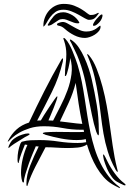

<svg xmlns="http://www.w3.org/2000/svg" viewBox="-20 -938 666 987"><path d="M347 -716Q345 -719 341.5 -725.5Q338 -732 340 -734Q342 -736 346.5 -733Q351 -730 352 -729Q370 -716 385.5 -693Q401 -670 413.5 -642.5Q426 -615 436 -585Q446 -555 452 -528Q467 -462 477.5 -398Q488 -334 488 -266Q488 -264 488.5 -254Q489 -244 485 -242Q482 -244 478.5 -252Q475 -260 474 -263Q462 -300 452.5 -347.5Q443 -395 435 -434Q429 -464 424 -491.5Q419 -519 412.5 -545Q406 -571 397.5 -597.5Q389 -624 377 -653Q375 -657 370.5 -667Q366 -677 361 -687Q356 -697 352 -705.5Q348 -714 347 -716ZM587 25Q576 19 572 17.5Q568 16 557 9Q533 -5 513 -27.5Q493 -50 477 -77Q461 -104 448.5 -134.5Q436 -165 427 -195Q407 -182 379.5 -179.5Q352 -177 329 -177Q300 -177 271.5 -179Q243 -181 214 -181Q186 -129 161.5 -80.5Q137 -32 123 10Q123 11 122 14.5Q121 18 119 18Q116 18 116 11Q116 4 116 2Q116 -38 135.5 -87.5Q155 -137 179 -185L164 -186Q158 -172 147.5 -147Q137 -122 127.5 -95Q118 -68 110.5 -43Q103 -18 103 -3Q103 0 100 0Q96 0 94 -6.5Q92 -13 90.5 -21Q89 -29 88.5 -37.5Q88 -46 88 -49Q88 -84 97 -122.5Q106 -161 121 -193L108 -195Q99 -173 91 -151.5Q83 -130 77 -107Q77 -105 76 -102Q75 -99 73 -100Q71 -104 70.5 -109.5Q70 -115 70 -119Q70 -161 85 -200Q90 -210 95 -210Q116 -216 137.5 -217Q159 -218 182 -218Q232 -218 281 -210.5Q330 -203 379 -203Q403 -203 423 -207L421 -223Q410 -220 397.5 -219Q385 -218 374 -218Q335 -218 293.5 -226Q252 -234 214 -245Q212 -247 206 -248.5Q200 -250 200 -253Q200 -255 206 -256.5Q212 -258 214 -258Q228 -259 241.5 -259.5Q255 -260 269 -260Q292 -260 315 -259.5Q338 -259 362 -259Q374 -259 387 -259Q400 -259 412 -260L410 -271H397Q349 -271 301.5 -280Q254 -289 206 -289Q165 -289 133.5 -279Q102 -269 79.5 -256Q57 -243 43 -230Q29 -217 23 -211Q21 -210 21 -210Q20 -210 20 -212Q20 -213 21 -214Q39 -249 65 -272.5Q91 -296 129 -308Q167 -389 207.5 -469Q248 -549 293 -627Q294 -629 297 -633.5Q300 -638 303 -638Q304 -637 304 -636V-634Q304 -626 303 -622Q284 -541 247 -466Q210 -391 171 -318L190 -319Q193 -325 205.5 -345Q218 -365 232.5 -386.5Q247 -408 259 -425.5Q271 -443 274 -443L275 -440Q275 -435 269 -418Q263 -401 255 -381Q247 -361 239.5 -343.5Q232 -326 229 -319Q235 -319 241 -318.5Q247 -318 253 -318Q271 -354 291.5 -393.5Q312 -433 327 -474Q342 -515 347.5 -557Q353 -599 341 -640Q341 -635 338.5 -620Q336 -605 332 -588.5Q328 -572 324 -559.5Q320 -547 316 -547Q313 -547 313.5 -551Q314 -555 314 -556Q314 -582 317.5 -607.5Q321 -633 321 -659Q321 -694 310 -727Q310 -728 307 -735.5Q304 -743 309 -743Q311 -743 316 -738Q326 -728 335.5 -711Q345 -694 353 -674.5Q361 -655 368 -636Q375 -617 379 -604Q392 -561 400.5 -517.5Q409 -474 415.5 -430.5Q422 -387 429 -343Q436 -299 445 -256Q454 -214 466.5 -174Q479 -134 497 -98Q515 -62 538.5 -31.5Q562 -1 593 22Q598 27 596.5 28.5Q595 30 587 25ZM585 -60Q586 -54 584 -54.5Q582 -55 579.5 -58Q577 -61 574.5 -65Q572 -69 572 -70Q548 -114 534 -159.5Q520 -205 512 -251.5Q504 -298 498.5 -345.5Q493 -393 485.5 -442.5Q478 -492 466 -543Q454 -594 432 -647Q431 -649 429 -654Q427 -659 429 -660Q431 -660 434 -657L438 -653Q460 -627 477 -584Q494 -541 507 -492Q520 -443 528.5 -395Q537 -347 542 -311Q550 -254 559 -191Q568 -128 582 -72ZM288 -314Q317 -311 345.5 -307Q374 -303 403 -301Q392 -354 384 -406Q376 -458 369 -512Q356 -460 333.5 -411Q311 -362 288 -314ZM617 14Q597 5 582 -3.5Q567 -12 556 -27Q539 -50 529.5 -73Q520 -96 514 -116Q512 -124 510.5 -134Q509 -144 511 -144Q515 -144 521 -131Q527 -118 532 -109Q547 -78 570 -46.5Q593 -15 620 5Q628 12 625 14Q622 16 617 14ZM26 -178Q26 -178 24 -178H23Q23 -181 24 -184Q25 -187 26 -190Q34 -207 41.5 -215.5Q49 -224 66 -234Q76 -240 94 -246Q112 -252 123 -252Q125 -252 128.5 -251.5Q132 -251 132 -248Q132 -245 121.5 -240Q111 -235 108 -233Q70 -210 52 -198Q34 -186 26 -178ZM273 -813Q271 -816 281 -820Q291 -824 300 -825Q311 -826 325 -818.5Q339 -811 355 -801.5Q371 -792 388.5 -784Q406 -776 423 -776Q441 -776 453.5 -780.5Q466 -785 474 -790.5Q482 -796 487.5 -801Q493 -806 496 -806Q496 -805 496.5 -803.5Q497 -802 497 -801Q497 -789 488.5 -778.5Q480 -768 467.5 -760Q455 -752 441 -747.5Q427 -743 417 -743Q389 -743 362 -756.5Q335 -770 315 -788Q305 -797 298 -800.5Q291 -804 285.5 -805Q280 -806 277 -807Q274 -808 273 -813ZM203 -806Q203 -828 211 -848.5Q219 -869 233 -884.5Q247 -900 266 -909Q285 -918 308 -918Q338 -918 361 -909Q384 -900 400.5 -889.5Q417 -879 428 -870Q439 -861 445 -861Q455 -861 462 -862.5Q469 -864 480 -870Q483 -872 486 -872Q489 -872 487 -868Q474 -849 464 -842.5Q454 -836 437 -836Q430 -836 416 -844Q402 -852 384.5 -862Q367 -872 346.5 -880Q326 -888 306 -888Q281 -888 265 -876.5Q249 -865 238 -850Q227 -835 219.5 -821Q212 -807 204 -801Q203 -802 203 -806ZM458 -810Q458 -814 463.5 -823Q469 -832 476.5 -840.5Q484 -849 491 -856Q498 -863 503 -864Q507 -864 507 -859Q507 -852 503 -842.5Q499 -833 492 -825Q485 -817 477 -811Q469 -805 462 -805Q458 -805 458 -810ZM306 -875Q317 -875 329.5 -870.5Q342 -866 353.5 -859Q365 -852 374 -842Q383 -832 388 -822Q387 -818 381 -818Q370 -818 360 -821.5Q350 -825 340.5 -829Q331 -833 321.5 -836.5Q312 -840 302 -840Q290 -840 281 -834.5Q272 -829 263.5 -823Q255 -817 246 -811.5Q237 -806 226 -806V-812Q240 -836 257 -855.5Q274 -875 306 -875Z"/></svg>

Font: mr_AkronimG
Style: Regular
Weight: 400
Version: Version 1.002 April 14, 2020